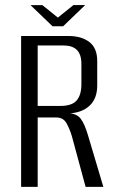

<svg xmlns="http://www.w3.org/2000/svg" viewBox="-20 -732 454 752"><path d="M62.7 0V-591H248.6Q299 -591 329.9 -567.5Q360.8 -544 360.8 -492.8V-397.2Q360.8 -345.6 330.3 -317.6Q299.9 -289.6 247.6 -287.8V-288.7Q280.4 -287.4 296.1 -266.9Q311.7 -246.4 324.3 -203.3L384.8 0H315.3L261.4 -199Q253.1 -226.8 240.5 -249.4Q227.9 -271.9 200.4 -271.9H127.6V0ZM127.6 -317.1H216.3Q262 -317.1 280.4 -338.8Q298.8 -360.5 298.8 -401.7V-481.7Q298.8 -518.6 281.2 -536.3Q263.6 -554 227.8 -554H127.6ZM185.7 -629.2 99.6 -711.8H146.1L206.6 -663.1L267.8 -712.2H313.7L227.4 -629.2Z"/></svg>

Font: Alumni Sans SC Thin
Style: Regular
Weight: 100
Designer: Robert E. Leuschke
Foundry: Robert E. Leuschke
Version: Version 1.018